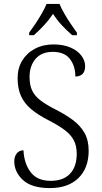

<svg xmlns="http://www.w3.org/2000/svg" viewBox="-20 -951 520 981"><path d="M235 10Q142 10 97.5 -31Q53 -72 53 -127Q53 -151 65.5 -167Q78 -183 100 -183Q103 -116 136.5 -71.5Q170 -27 239 -27Q304 -27 338 -63.5Q372 -100 372 -165Q372 -206 357 -234.5Q342 -263 310 -287Q278 -311 225 -338Q173 -365 139 -393.5Q105 -422 87.5 -460Q70 -498 70 -552Q70 -603 93.5 -641.5Q117 -680 158.5 -702Q200 -724 254 -724Q304 -724 340.5 -708Q377 -692 396 -666.5Q415 -641 415 -613Q415 -586 401.5 -573Q388 -560 365 -560Q365 -614 337 -650Q309 -686 250 -686Q192 -686 161.5 -650Q131 -614 131 -558Q131 -516 144.5 -488Q158 -460 187.5 -437.5Q217 -415 265 -391Q314 -366 352 -338Q390 -310 411.5 -272.5Q433 -235 433 -181Q433 -92 380.5 -41Q328 10 235 10ZM129 -784Q143 -803 160.5 -829Q178 -855 193.5 -882Q209 -909 218 -931H284Q293 -909 308.5 -882Q324 -855 341.5 -829Q359 -803 373 -784V-771H349Q319 -797 295 -823Q271 -849 251 -880Q230 -849 206 -823Q182 -797 153 -771H129Z"/></svg>

Font: Noto Serif SemiCondensed Light
Style: Regular
Weight: 300
Width: 4
Designer: Monotype Design Team
Foundry: Monotype Imaging Inc.
Version: Version 2.013